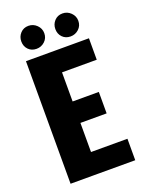

<svg xmlns="http://www.w3.org/2000/svg" viewBox="-165 -980 810 1060"><g transform="rotate(-20 240.0 -449.5)"><path d="M186 0V-126H440V0ZM186 -297V-423H380V-297ZM60 -720H226V0H60ZM196 -720H430V-594H196ZM139 -764Q110 -764 91.5 -783Q73 -802 73 -831Q73 -859 91.5 -879Q110 -899 139 -899Q167 -899 187.5 -879Q208 -859 208 -831Q208 -802 187.5 -783Q167 -764 139 -764ZM339 -764Q310 -764 291.5 -783Q273 -802 273 -831Q273 -859 291.5 -879Q310 -899 339 -899Q367 -899 387.5 -879Q408 -859 408 -831Q408 -802 387.5 -783Q367 -764 339 -764Z"/></g></svg>

Font: Akshar Light
Style: Regular
Weight: 300
Designer: Tall Chai
Foundry: Tall Chai
Version: Version 1.100